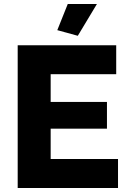

<svg xmlns="http://www.w3.org/2000/svg" viewBox="-20 -935 639 955"><path d="M367 -757 265 -785 317 -915H462ZM567 -144V0H68V-710H558V-566H232V-428H512V-295H232V-144Z"/></svg>

Font: Boldmen
Style: Bold
Weight: 700
Designer: Matt McInerney, Pablo Impallari, Rodrigo Fuenzalida
Foundry: LIVING CONCEPT
Version: Version 1.000